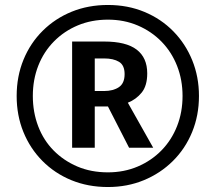

<svg xmlns="http://www.w3.org/2000/svg" viewBox="-20 -743 867 772"><path d="M270 -149V-576H399Q487 -576 529.5 -543.5Q572 -511 572 -448Q572 -398 549.5 -370.5Q527 -343 494 -330L596 -149H499L414 -315H361V-149ZM398 -377Q435 -377 458 -392.5Q481 -408 481 -445Q481 -481 458.5 -494.5Q436 -508 399 -508H361V-377ZM414 9Q334 9 267 -18.5Q200 -46 150.5 -96Q101 -146 74 -212.5Q47 -279 47 -357Q47 -436 74.5 -503Q102 -570 152 -619.5Q202 -669 268.5 -696Q335 -723 414 -723Q494 -723 561 -695Q628 -667 677 -617Q726 -567 753 -500.5Q780 -434 780 -357Q780 -279 752.5 -212Q725 -145 675 -95.5Q625 -46 558.5 -18.5Q492 9 414 9ZM414 -50Q479 -50 534 -73.5Q589 -97 629.5 -138.5Q670 -180 692 -236Q714 -292 714 -357Q714 -422 692 -478Q670 -534 629.5 -575.5Q589 -617 534 -640.5Q479 -664 414 -664Q348 -664 293 -641Q238 -618 197 -576.5Q156 -535 134 -479Q112 -423 112 -357Q112 -292 133.5 -235.5Q155 -179 195.5 -138Q236 -97 291 -73.5Q346 -50 414 -50Z"/></svg>

Font: Noto Sans Hebrew Thin SemiBold
Style: Regular
Weight: 600
Version: Version 3.001